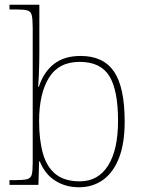

<svg xmlns="http://www.w3.org/2000/svg" viewBox="-20 -780 610 810"><path d="M313 10Q256 10 212.5 -18Q169 -46 148 -99H145L142 0H20V-20H41Q78 -20 94 -24Q110 -28 114 -43.5Q118 -59 118 -94V-662Q118 -699 114 -715.5Q110 -732 95.5 -736Q81 -740 51 -740H20V-760H146V-560Q146 -541 145.5 -515.5Q145 -490 144 -463.5Q143 -437 141 -414H144Q164 -476 207.5 -510Q251 -544 320 -544Q416 -544 461 -478Q506 -412 506 -267Q506 -175 482 -113.5Q458 -52 414.5 -21Q371 10 313 10ZM317 -15Q394 -15 436 -81.5Q478 -148 478 -270Q478 -400 441 -459.5Q404 -519 316 -519Q228 -519 186.5 -452Q145 -385 145 -269Q145 -190 161 -133Q177 -76 214.5 -45.5Q252 -15 317 -15Z"/></svg>

Font: Noto Serif Armenian Thin
Style: Regular
Weight: 250
Version: Version 2.007